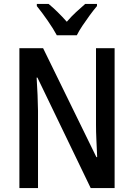

<svg xmlns="http://www.w3.org/2000/svg" viewBox="-20 -960 684 980"><path d="M565 0H443L171 -564H167Q173 -471 174 -395V0H79V-714H200L472 -158H476Q474 -204 472 -245.5Q470 -287 470 -324V-714H565ZM270 -780Q253 -812 223.5 -854.5Q194 -897 168 -929V-940H228Q272 -904 321 -849Q346 -878 368 -898Q390 -918 415 -940H475V-929Q458 -909 438.5 -882.5Q419 -856 401 -829Q383 -802 372 -780Z"/></svg>

Font: Noto Sans Telugu Condensed Medium
Style: Regular
Weight: 500
Width: 3
Designer: Jelle Bosma - Monotype Design Team
Foundry: Monotype Imaging Inc.
Version: Version 2.005; ttfautohint (v1.8.4.7-5d5b)